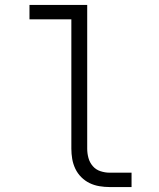

<svg xmlns="http://www.w3.org/2000/svg" viewBox="-20 -755 640 775"><path d="M422 0Q402 0 381 -3.5Q360 -7 341.5 -16Q323 -25 308 -40Q293 -55 284 -74Q275 -93 271.5 -113.5Q268 -134 268 -155V-677H99V-735H332V-155Q332 -136 337 -117.5Q342 -99 354.5 -84.5Q367 -70 385.5 -64Q404 -58 422 -58H511V0Z"/></svg>

Font: Iosevka Curly Slab LtEx
Style: Regular
Weight: 300
Width: 7
Monospace: yes
Designer: Belleve Invis
Foundry: Belleve Invis
Version: Version 11.1.0; ttfautohint (v1.8.3)